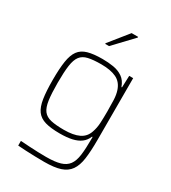

<svg xmlns="http://www.w3.org/2000/svg" viewBox="-225 -857 1046 1175"><g transform="rotate(30 298.0 -269.0)"><path d="M280 206Q248 206 213.5 205Q179 204 147.5 202.5Q116 201 93 199V166Q122 168 154.5 170Q187 172 218 173Q249 174 275 174Q337 174 374 163Q411 152 430 126Q449 100 455 54.5Q461 9 461 -60V-74H457Q445 -44 421 -26Q397 -8 361 0Q325 8 276 8Q212 8 172.5 -3.5Q133 -15 112 -43.5Q91 -72 83 -123.5Q75 -175 75 -255Q75 -335 83 -386.5Q91 -438 112 -466.5Q133 -495 172.5 -506.5Q212 -518 276 -518Q316 -518 353 -512Q390 -506 418.5 -486.5Q447 -467 461 -427H465L468 -510H496V-72Q496 7 488.5 60.5Q481 114 458.5 146Q436 178 393.5 192Q351 206 280 206ZM286 -24Q353 -24 392.5 -43Q432 -62 446 -105Q457 -136 459 -172.5Q461 -209 461 -255Q461 -300 459.5 -335.5Q458 -371 449 -398Q433 -447 392.5 -466.5Q352 -486 286 -486Q229 -486 194 -478Q159 -470 141 -446.5Q123 -423 116.5 -377Q110 -331 110 -255Q110 -179 116.5 -133Q123 -87 141 -63.5Q159 -40 194 -32Q229 -24 286 -24ZM243 -606V-611L350 -744H396V-739L270 -606Z"/></g></svg>

Font: Saira Thin Thin
Style: Regular
Weight: 250
Version: Version 1.101